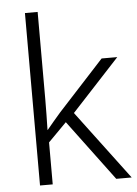

<svg xmlns="http://www.w3.org/2000/svg" viewBox="-54 -802 602 843"><g transform="rotate(-5 247.0 -380.0)"><path d="M144 -374V-760H88V0H144V-185L225 -267L424 0H492L264 -304L475 -532H406L204 -312C184 -290 161 -261 143 -240H142C143 -284 144 -332 144 -374Z"/></g></svg>

Font: Noto Sans Kannada Light
Style: Regular
Weight: 300
Designer: Jelle Bosma - Monotype Design Team
Foundry: Monotype Imaging Inc.
Version: Version 2.005